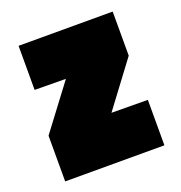

<svg xmlns="http://www.w3.org/2000/svg" viewBox="-98 -586 631 671"><g transform="rotate(-20 217.5 -250.5)"><path d="M392 -501H42V-337L158 -336L33 -170V0H402V-169L267 -170L392 -337Z"/></g></svg>

Font: Advent Pro Black
Style: Regular
Weight: 900
Version: Version 3.000